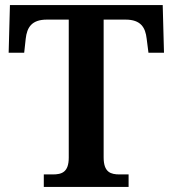

<svg xmlns="http://www.w3.org/2000/svg" viewBox="-20 -734 678 754"><path d="M152 0H485V-49H450C415 -49 387 -57 387 -116V-657H473C533 -657 551 -626 556 -582L563 -527H624L619 -714H19L14 -527H75L81 -582C86 -626 104 -657 164 -657H250V-115C250 -57 222 -49 187 -49H152Z"/></svg>

Font: Noto Serif SemiBold
Style: Regular
Weight: 600
Designer: Monotype Design Team
Foundry: Monotype Imaging Inc.
Version: Version 2.013